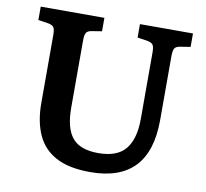

<svg xmlns="http://www.w3.org/2000/svg" viewBox="-79 -787 954 888"><g transform="rotate(10 398.0 -343.0)"><path d="M400 14Q299 14 238 -19Q177 -52 149.5 -114Q122 -176 122 -261V-581Q122 -606 116 -616Q110 -626 89 -630L42 -637V-700H341V-637L292 -629Q274 -626 268 -615.5Q262 -605 262 -579V-264Q262 -169 298.5 -124Q335 -79 421 -79Q510 -79 549 -127Q588 -175 588 -268V-581Q588 -607 581.5 -616.5Q575 -626 554 -630L508 -637V-700H757V-637L708 -629Q689 -626 683 -615.5Q677 -605 677 -577V-279Q677 14 400 14Z"/></g></svg>

Font: Literata 12pt SemiBold
Style: Regular
Weight: 600
Designer: Latin by Veronika Burian and Jose Scaglione. Greek by Irene Vlachou. Cyrillic by Vera Evstafieva.
Foundry: TypeTogether
Version: Version 3.002